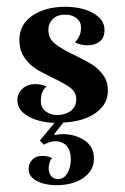

<svg xmlns="http://www.w3.org/2000/svg" viewBox="-20 -352 367 564"><path d="M166 8 139 42 142 45Q151 42 164 42Q201 42 228.5 60.5Q256 79 256 114Q256 149 225 170.5Q194 192 146 192Q112 192 88 179.5Q64 167 64 144Q64 129 74.5 117.5Q85 106 103 106Q121 106 133 112Q129 116 126 124.5Q123 133 123 142Q123 157 130.5 165.5Q138 174 150 174Q168 174 178 156.5Q188 139 188 116Q188 91 176 77Q164 63 143 63Q126 63 109 73L97 61L140 9Q92 7 61.5 -11Q31 -29 31 -58Q31 -78 46 -91.5Q61 -105 83 -105Q100 -105 117 -98Q100 -85 100 -56Q100 -36 114 -25Q128 -14 148 -14Q171 -14 187.5 -26Q204 -38 204 -60Q204 -81 187.5 -93.5Q171 -106 136 -123Q104 -138 84.5 -150.5Q65 -163 51 -184Q37 -205 37 -235Q37 -280 75 -306Q113 -332 171 -332Q222 -332 254.5 -313Q287 -294 287 -264Q287 -241 273 -230Q259 -219 237 -219Q216 -219 200 -228Q218 -245 218 -271Q218 -288 205 -298.5Q192 -309 171 -309Q148 -309 135 -296Q122 -283 122 -264Q122 -239 141.5 -223.5Q161 -208 201 -189Q234 -173 252 -161.5Q270 -150 283.5 -131Q297 -112 297 -86Q297 -46 261.5 -20.5Q226 5 166 8Z"/></svg>

Font: Katibeh
Style: Regular
Weight: 400
Designer: Arabic design by Kourosh Beigpour, Latin design by Eduardo Tunni, engineering by Lasse Fister
Version: Version 1.000